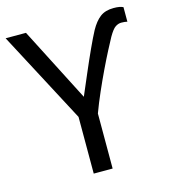

<svg xmlns="http://www.w3.org/2000/svg" viewBox="-108 -806 788 893"><g transform="rotate(-15 286.0 -360.0)"><path d="M281 -357Q302 -406 325.5 -461Q349 -516 371.5 -565Q394 -614 410 -644Q431 -682 456 -701Q481 -720 521 -720Q537 -720 548 -718Q559 -716 567 -712V-642Q555 -645 538 -645Q524 -645 510 -636Q496 -627 477 -594Q466 -574 447 -537.5Q428 -501 406 -455Q384 -409 362.5 -360Q341 -311 324 -265V0H233V-273L0 -714H98Z"/></g></svg>

Font: Apis
Style: Regular
Weight: 400
Designer: Monotype Design Team
Foundry: Monotype Imaging Inc.
Version: Version 2.000; build 0001